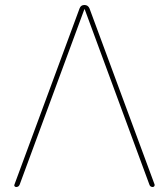

<svg xmlns="http://www.w3.org/2000/svg" viewBox="-20 -750 675 770"><path d="M45 0Q41 0 38.5 -3Q36 -6 38 -10L299 -716Q304 -730 318.5 -730Q333 -730 339 -716L600 -10Q601 -6 598.5 -3Q596 0 593 0Q582 0 579 -10L320 -712Q320 -713 319 -713Q318 -713 318 -712L59 -10Q55 0 45 0Z"/></svg>

Font: Rounded Mplus 1c Thin
Style: Regular
Weight: 250
Version: Version 1.059.20150529